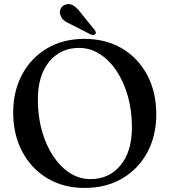

<svg xmlns="http://www.w3.org/2000/svg" viewBox="-20 -908 836 946"><path d="M396 -716.5Q502 -716.5 581.8 -669Q661.5 -621.5 705.8 -537.5Q750 -453.5 750 -345Q750 -239.5 706 -157.5Q662 -75.5 582.5 -28.8Q503 18 397 18Q292.5 18 213.2 -29.5Q134 -77 89.5 -161Q45 -245 45 -353.5Q45 -459 89 -541Q133 -623 212 -669.8Q291 -716.5 396 -716.5ZM630 -281Q630 -363 610 -434Q590 -505 554.2 -558.5Q518.5 -612 471.2 -642Q424 -672 369.5 -672Q278.5 -672 222.5 -604.2Q166.5 -536.5 166.5 -417.5Q166.5 -335 186.5 -263.8Q206.5 -192.5 242 -139Q277.5 -85.5 324.5 -55.5Q371.5 -25.5 425.5 -25.5Q517.5 -25.5 573.8 -93.5Q630 -161.5 630 -281ZM379.5 -843 446 -760.5Q450 -755.5 451.8 -750.2Q453.5 -745 450 -740.5Q442 -732 427.5 -738L331.5 -787Q308.5 -797 294.2 -808.5Q280 -820 276.5 -838.5Q272 -853 280.5 -867.8Q289 -882.5 307.5 -886.5Q328.5 -891 345.2 -878.5Q362 -866 379.5 -843Z"/></svg>

Font: Fraunces 9pt S000
Style: Regular
Weight: 400
Version: Version 1.000; ttfautohint (v1.8.3)